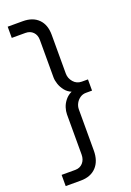

<svg xmlns="http://www.w3.org/2000/svg" viewBox="-170 -790 701 1030"><g transform="rotate(-20 180.0 -275.0)"><path d="M17 180V116H95Q122 116 138.5 97.5Q155 79 155 50V-179Q155 -197 161.5 -217.5Q168 -238 183 -256.5Q198 -275 220 -285Q198 -294 183.5 -312.5Q169 -331 162 -352Q155 -373 155 -390V-604Q155 -632 138.5 -649Q122 -666 95 -666H17V-730H103Q160 -730 192 -698Q224 -666 224 -608V-387Q224 -360 242.5 -338.5Q261 -317 290 -317H325V-253H290Q271 -253 256 -242.5Q241 -232 232.5 -216Q224 -200 224 -182V52Q224 112 192 146Q160 180 103 180Z"/></g></svg>

Font: MuseoModerno Thin Light
Style: Regular
Weight: 300
Version: Version 1.003